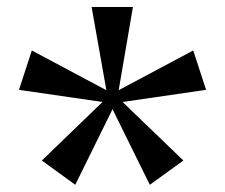

<svg xmlns="http://www.w3.org/2000/svg" viewBox="-20 -747 640 546"><path d="M194 -221.5 99 -290.5 271.5 -457 34 -491.5 70.5 -603.5 282.5 -490.5 240.5 -727H358L317.5 -490.5L529.5 -603.5L566 -491.5L328.5 -457L501.5 -290.5L406 -221.5L300 -436.5Z"/></svg>

Font: Spline Sans Mono
Style: Regular
Weight: 400
Monospace: yes
Designer: Eben Sorkin, Mirko Velimirovic
Foundry: Sorkin Type
Version: Version 1.004